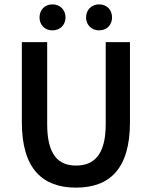

<svg xmlns="http://www.w3.org/2000/svg" viewBox="-20 -847 695 879"><path d="M328 12C480 12 575 -72 575 -287V-654H464V-278C464 -136 408 -89 328 -89C249 -89 196 -136 196 -278V-654H80V-287C80 -72 177 12 328 12ZM374 -767C374 -733 399 -708 434 -708C469 -708 493 -733 493 -767C493 -802 469 -827 434 -827C399 -827 374 -802 374 -767ZM220 -708C255 -708 280 -733 280 -767C280 -802 255 -827 220 -827C185 -827 161 -802 161 -767C161 -733 185 -708 220 -708Z"/></svg>

Font: DAIFUKU Sans Semibold
Style: Regular
Weight: 600
Designer: Original font ‘Source Sans 3’ : Paul D. Hunt
Foundry: Daifuku
Version: Version 1.000